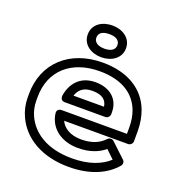

<svg xmlns="http://www.w3.org/2000/svg" viewBox="-143 -891 980 1046"><g transform="rotate(20 347.5 -368.0)"><path d="M352 -513C486 -513 561 -456 591 -376C602 -347 607 -315 607 -278V-243H228C218 -243 200 -237 203 -215C214 -132 285 -79 382 -79C447 -79 498 -98 535 -129L582 -84C537 -43 469 -15 370 -15C225 -15 138 -76 100 -157C87 -185 81 -214 81 -246V-265C81 -418 188 -513 352 -513ZM261 -193H632C643 -193 657 -203 657 -218V-278C657 -320 650 -359 637 -394C599 -496 502 -563 352 -563C159 -563 31 -443 31 -265V-246C31 -207 39 -170 55 -136C102 -34 211 35 370 35C493 35 582 -6 636 -69C644 -78 645 -94 635 -103L552 -181C542 -191 525 -190 516 -180C488 -150 447 -129 382 -129C321 -129 279 -154 261 -193ZM490 -326C490 -402 434 -449 351 -449C258 -449 215 -385 205 -318C204 -308 207 -289 230 -289H465C480 -289 490 -303 490 -314ZM439 -339H262C274 -374 298 -399 351 -399C409 -399 434 -376 439 -339ZM332 -637C289 -637 271 -657 271 -679C271 -703 288 -721 332 -721C376 -721 393 -702 393 -679C393 -656 376 -637 332 -637ZM332 -587C390 -587 443 -620 443 -679C443 -738 390 -771 332 -771C274 -771 221 -740 221 -679C221 -620 274 -587 332 -587Z"/></g></svg>

Font: Asimov
Style: XWidOu
Weight: 500
Designer: Google
Version: Version 2.000980; 2014